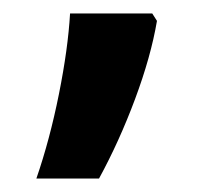

<svg xmlns="http://www.w3.org/2000/svg" viewBox="-20 -136 319 285"><path d="M206 -116 213 -105Q204 -52 180.5 11Q157 74 127 129H34Q54 71 67.5 3.5Q81 -64 84 -116Z"/></svg>

Font: Noto Sans Adlam Unjoined SemiBold
Style: Regular
Weight: 600
Version: Version 3.001